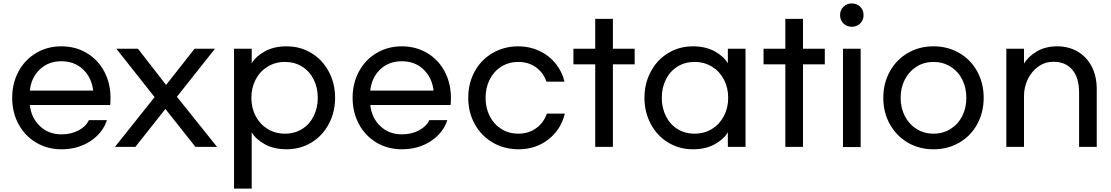

<svg xmlns="http://www.w3.org/2000/svg" viewBox="-20 -773 6477 1119"><path d="M51 -203Q51 -288 88 -356.5Q125 -425 190.5 -464Q256 -503 338 -503Q420 -503 485.5 -464Q551 -425 587.5 -356.5Q624 -288 624 -203Q624 -175 622 -161H154Q162 -86 212.5 -38Q263 10 338 10Q395 10 438.5 -13.5Q482 -37 498 -73H603Q579 2 507 49.5Q435 97 338 97Q256 97 190.5 58Q125 19 88 -49.5Q51 -118 51 -203ZM338 -416Q262 -416 212 -368.5Q162 -321 154 -245H523Q514 -321 464 -368.5Q414 -416 338 -416Z M658 -489H784L948 -278L1114 -489H1233L1011 -209L1245 83H1119L944 -138L769 83H650L881 -207Z M1447 -2V326H1344V-489H1447V-404Q1471 -445 1524 -474Q1577 -503 1650 -503Q1730 -503 1794.5 -464Q1859 -425 1896 -356Q1933 -287 1933 -203Q1933 -119 1896 -50Q1859 19 1794.5 58Q1730 97 1650 97Q1577 97 1524 68Q1471 39 1447 -2ZM1832 -203Q1832 -262 1808 -310Q1784 -358 1740.5 -385Q1697 -412 1641 -412Q1584 -412 1539.5 -384.5Q1495 -357 1470 -309.5Q1445 -262 1445 -203Q1445 -144 1470 -96.5Q1495 -49 1539.5 -21.5Q1584 6 1641 6Q1697 6 1740.5 -21Q1784 -48 1808 -96Q1832 -144 1832 -203Z M2035 -203Q2035 -288 2072 -356.5Q2109 -425 2174.5 -464Q2240 -503 2322 -503Q2404 -503 2469.5 -464Q2535 -425 2571.5 -356.5Q2608 -288 2608 -203Q2608 -175 2606 -161H2138Q2146 -86 2196.5 -38Q2247 10 2322 10Q2379 10 2422.5 -13.5Q2466 -37 2482 -73H2587Q2563 2 2491 49.5Q2419 97 2322 97Q2240 97 2174.5 58Q2109 19 2072 -49.5Q2035 -118 2035 -203ZM2322 -416Q2246 -416 2196 -368.5Q2146 -321 2138 -245H2507Q2498 -321 2448 -368.5Q2398 -416 2322 -416Z M3003 97Q2919 97 2852 58Q2785 19 2747 -49.5Q2709 -118 2709 -203Q2709 -288 2746.5 -356.5Q2784 -425 2851 -464Q2918 -503 3001 -503Q3067 -503 3123.5 -476.5Q3180 -450 3218 -403Q3256 -356 3270 -297H3165Q3147 -349 3104 -380.5Q3061 -412 3001 -412Q2945 -412 2901.5 -384.5Q2858 -357 2834 -309.5Q2810 -262 2810 -203Q2810 -144 2834 -96.5Q2858 -49 2901.5 -21.5Q2945 6 3001 6Q3061 6 3105 -26Q3149 -58 3167 -111H3272Q3249 -17 3175.5 40Q3102 97 3003 97Z M3679 -398H3552V83H3449V-398H3322V-489H3449V-663H3552V-489H3679Z M3736 -203Q3736 -287 3773 -356Q3810 -425 3874.5 -464Q3939 -503 4019 -503Q4092 -503 4145 -474Q4198 -445 4222 -404V-489H4325V83H4222V-2Q4198 39 4145 68Q4092 97 4019 97Q3939 97 3874.5 58Q3810 19 3773 -50Q3736 -119 3736 -203ZM4224 -203Q4224 -262 4199 -309.5Q4174 -357 4129.5 -384.5Q4085 -412 4028 -412Q3972 -412 3928.5 -385Q3885 -358 3861 -310Q3837 -262 3837 -203Q3837 -144 3861 -96Q3885 -48 3928.5 -21Q3972 6 4028 6Q4085 6 4129.5 -21.5Q4174 -49 4199 -96.5Q4224 -144 4224 -203Z M4787 -398H4660V83H4557V-398H4430V-489H4557V-663H4660V-489H4787Z M5013 -685Q5013 -656 4993.5 -636.5Q4974 -617 4944 -617Q4915 -617 4895.5 -636.5Q4876 -656 4876 -685Q4876 -714 4895.5 -733.5Q4915 -753 4944 -753Q4974 -753 4993.5 -733.5Q5013 -714 5013 -685ZM4893 84V-489H4996V84Z M5713 -203Q5713 -118 5675.5 -49.5Q5638 19 5571 58Q5504 97 5421 97Q5337 97 5270.5 58Q5204 19 5166 -49.5Q5128 -118 5128 -203Q5128 -288 5166 -356.5Q5204 -425 5270.5 -464Q5337 -503 5421 -503Q5504 -503 5571 -464Q5638 -425 5675.5 -356.5Q5713 -288 5713 -203ZM5229 -203Q5229 -144 5253.5 -96.5Q5278 -49 5321.5 -21.5Q5365 6 5421 6Q5476 6 5520 -21.5Q5564 -49 5588 -96.5Q5612 -144 5612 -203Q5612 -262 5588 -309.5Q5564 -357 5520 -384.5Q5476 -412 5421 -412Q5365 -412 5321.5 -384.5Q5278 -357 5253.5 -309.5Q5229 -262 5229 -203Z M5948 -489V-402Q5970 -441 6020.5 -472Q6071 -503 6142 -503Q6209 -503 6261.5 -472Q6314 -441 6343 -384.5Q6372 -328 6372 -252V83H6269V-234Q6269 -320 6229.5 -366.5Q6190 -413 6120 -413Q6071 -413 6032 -385.5Q5993 -358 5970.5 -312Q5948 -266 5948 -213V83H5845V-489Z"/></svg>

Font: Gmarket Sans TTF Medium
Style: Regular
Weight: 500
Designer: Creative Director : Sungho Lee; Art Director : Kiwoong Choi; Project Manager : Sori Yang, Jongwook Yoon; Font Designer :
Foundry: Sandoll Inc.
Version: Version 1.000;hotconv 1.0.109;makeotfexe 2.5.65596